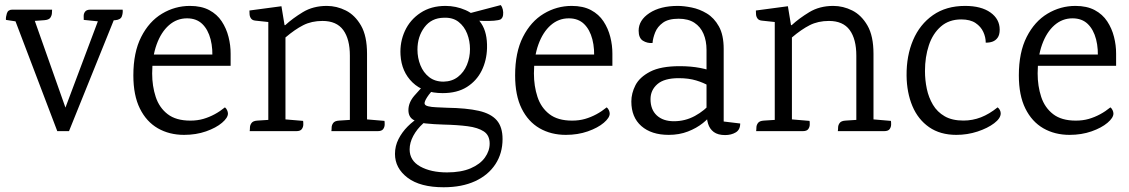

<svg xmlns="http://www.w3.org/2000/svg" viewBox="-20 -528 4544 773"><path d="M105.2 -486.2 259.6 -49.2 215.8 -21.2 387.2 -477.2 452.8 -483.2 257.8 0H210.6L28.8 -477.9ZM29.6 -489.2H189.7Q189.7 -484.2 189 -474.7Q188.4 -465.3 182.6 -456.7Q176.8 -448.1 158.3 -446.7L120 -443.9L43.6 -441.9L3.9 -447.9Q2.9 -458.8 7.6 -474Q12.3 -489.2 29.6 -489.2ZM344.8 -489.2H473.8Q475.4 -476.1 470.6 -462.4Q465.9 -448.7 444.1 -446.7L427.3 -445.5L376.3 -441.9L317.2 -447.9Q317.2 -452.9 316.9 -463Q316.6 -473.1 322.6 -481.1Q328.5 -489.2 344.8 -489.2Z M744.7 -504.2Q790.8 -504.2 822.4 -487.3Q854.1 -470.4 872.7 -442Q891.4 -413.6 900 -379.6Q908.7 -345.6 908.5 -311.5V-263.2H559.4L558.3 -308.5H866.8L833.9 -280.1Q838.1 -330.3 827.9 -369.6Q817.7 -408.9 794.3 -431.6Q770.8 -454.2 732.9 -454.2Q691.8 -454.2 660.1 -426.4Q628.5 -398.6 610.5 -348.7Q592.6 -298.9 592.6 -232.4Q592.6 -181.4 606.9 -138Q621.1 -94.6 654.9 -68.5Q688.6 -42.4 746.1 -42.4Q774.5 -42.4 798.3 -49.2Q822.1 -56.1 844 -67.9Q865.9 -79.7 885.6 -95.8Q891.2 -91.4 894.4 -84.2Q897.7 -77 897.7 -70.8Q897.7 -53.9 873.8 -33.6Q849.9 -13.3 809.5 0.9Q769.2 15 721 15Q661.7 15 615.5 -11.5Q569.4 -38.1 543.2 -91Q516.9 -143.9 516.9 -224.5Q516.9 -317.3 548.5 -379.4Q580.1 -441.6 632.2 -472.9Q684.4 -504.2 744.7 -504.2Z M1457.7 -47.3 1527.9 -41.3Q1528.9 -36.3 1528.7 -26.2Q1528.5 -16.2 1522.6 -8.1Q1516.6 0 1500.3 0H1314.1Q1315.1 -5 1315.2 -14.6Q1315.3 -24.2 1321.5 -32.8Q1327.7 -41.5 1345.4 -42.5L1388.6 -45.3V-303.9Q1388.6 -370.5 1361.9 -407.1Q1335.1 -443.7 1278.3 -443.7Q1234.7 -443.7 1200.9 -426.6Q1167.1 -409.4 1129.3 -377.2V-47.3L1200.3 -41.3Q1201.3 -36.3 1201.1 -26.2Q1200.9 -16.2 1194.9 -8.1Q1189 0 1172.7 0H985.2Q986.2 -5 986.3 -14.6Q986.4 -24.2 992.7 -32.8Q998.9 -41.5 1016.6 -42.5L1060.2 -45.3V-439.4L1007.8 -445Q995.9 -446.2 990.7 -453.6Q985.4 -460.9 984.8 -470.3Q984.2 -479.7 984.2 -485.7L1113.1 -502.9L1125.6 -426.9H1128.6Q1157.6 -453.7 1199.1 -479Q1240.7 -504.2 1295.8 -504.2Q1335.5 -504.2 1372.4 -485.7Q1409.2 -467.2 1433.5 -425.1Q1457.7 -383.1 1457.7 -311.6Z M1940.8 -334.2Q1939.4 -284.3 1919.1 -243.4Q1898.8 -202.5 1859.8 -177.8Q1820.7 -153.1 1762.2 -153.1Q1685.3 -153.1 1640.9 -196Q1596.5 -238.9 1592.5 -306.7Q1589.4 -358.3 1610.1 -403.4Q1630.8 -448.5 1673 -476.3Q1715.1 -504.2 1773.7 -504.2Q1815.8 -504.2 1854.6 -487.2Q1893.4 -470.2 1917.9 -433.2Q1942.4 -396.3 1940.8 -334.2ZM1765.7 -199.3Q1800 -200 1823.8 -218.6Q1847.6 -237.1 1859.9 -266.9Q1872.2 -296.8 1872.2 -330.4Q1872.2 -363.1 1860.8 -392.4Q1849.4 -421.7 1826.1 -440Q1802.8 -458.2 1766.7 -456.6Q1716.9 -455.8 1688.8 -418.2Q1660.7 -380.6 1660.7 -328.4Q1660.7 -294.9 1672.6 -265.3Q1684.5 -235.7 1707.8 -217.5Q1731.1 -199.3 1765.7 -199.3ZM1699.8 -197.1 1738.3 -181.6Q1711.6 -155.5 1699.8 -136.9Q1687.9 -118.3 1689.5 -110.3Q1691 -103.3 1704 -100.1Q1717 -96.8 1737 -96.1Q1756.9 -95.4 1779.6 -94.2Q1858.6 -93 1907.6 -81.8Q1956.7 -70.6 1980 -43.7Q2003.3 -16.8 2003.3 31.8Q2003.3 89.1 1974.6 133Q1945.9 176.9 1892.9 201.4Q1839.8 225.9 1766.1 225.9Q1671.6 225.9 1620.9 187.5Q1570.2 149.1 1570.2 91.7Q1570.2 60.1 1584.3 32.1Q1598.5 4.2 1621.3 -18.8Q1644.2 -41.8 1671.5 -57.8Q1698.8 -73.8 1726.2 -80.8L1737.3 -63.2Q1708.1 -53.1 1683.5 -30.9Q1658.9 -8.7 1644 18.8Q1629.2 46.4 1629.2 73.4Q1629.2 118.6 1672 142.4Q1714.9 166.1 1779.9 166.1Q1836.5 166.1 1874.9 149.6Q1913.2 133.1 1932.3 106.3Q1951.4 79.5 1951.4 50.2Q1951.4 16.6 1927.8 1.1Q1904.2 -14.4 1862.7 -19.8Q1821.2 -25.2 1767 -26.4Q1726.2 -27.6 1693.9 -31Q1661.6 -34.4 1642.9 -46.4Q1624.3 -58.4 1624.3 -84.7Q1624.3 -114.4 1647.3 -141.8Q1670.4 -169.2 1699.8 -197.1ZM1851 -469.5 1995.9 -507.5Q2001.9 -500.5 2004.4 -489.4Q2006.9 -478.4 2005.4 -467.3Q2003.9 -456.2 1995.9 -450.2Q1987.9 -446.2 1969 -444.7Q1950.1 -443.2 1928.9 -443.7Q1907.6 -444.2 1891.8 -445.2Q1876 -446.2 1873 -445.2Z M2281.7 -504.2Q2327.8 -504.2 2359.4 -487.3Q2391.1 -470.4 2409.7 -442Q2428.4 -413.6 2437 -379.6Q2445.7 -345.6 2445.5 -311.5V-263.2H2096.4L2095.3 -308.5H2403.8L2370.9 -280.1Q2375.1 -330.3 2364.9 -369.6Q2354.7 -408.9 2331.3 -431.6Q2307.8 -454.2 2269.9 -454.2Q2228.8 -454.2 2197.1 -426.4Q2165.5 -398.6 2147.5 -348.7Q2129.6 -298.9 2129.6 -232.4Q2129.6 -181.4 2143.9 -138Q2158.1 -94.6 2191.9 -68.5Q2225.6 -42.4 2283.1 -42.4Q2311.5 -42.4 2335.3 -49.2Q2359.1 -56.1 2381 -67.9Q2402.9 -79.7 2422.6 -95.8Q2428.2 -91.4 2431.4 -84.2Q2434.7 -77 2434.7 -70.8Q2434.7 -53.9 2410.8 -33.6Q2386.9 -13.3 2346.5 0.9Q2306.2 15 2258 15Q2198.7 15 2152.5 -11.5Q2106.4 -38.1 2080.2 -91Q2053.9 -143.9 2053.9 -224.5Q2053.9 -317.3 2085.5 -379.4Q2117.1 -441.6 2169.2 -472.9Q2221.4 -504.2 2281.7 -504.2Z M2708.9 -504.2Q2733 -504.2 2764.7 -497.8Q2796.3 -491.5 2825.7 -473.8Q2855.1 -456.1 2874.3 -421.7Q2893.6 -387.2 2893.6 -331.1V-38.8L2960.1 -30.8Q2960.1 -5.8 2942.2 5Q2924.2 15.8 2899.3 15.8Q2870.3 15.8 2853.6 3.4Q2837 -9.1 2830.7 -30Q2824.5 -50.9 2824.5 -76.7V-327.2Q2824.5 -363.4 2812.4 -391.8Q2800.3 -420.2 2775.6 -436.4Q2750.8 -452.6 2712.2 -452.6Q2671 -452.6 2649 -436.6Q2626.9 -420.6 2617.8 -397.7Q2608.7 -374.8 2607.1 -354.9Q2585.7 -353.3 2568.4 -364.1Q2551.2 -375 2551.2 -404.5Q2551.2 -446.7 2594.8 -475.5Q2638.4 -504.2 2708.9 -504.2ZM2716.4 -261.6Q2761.1 -261.6 2798.6 -254.5Q2836.2 -247.4 2860.3 -235.1L2861.5 -158.3Q2853.6 -170.1 2833.4 -182.5Q2813.2 -194.9 2782.8 -204.1Q2752.4 -213.3 2712.7 -213.3Q2654.2 -213.3 2626.6 -189.2Q2599 -165.1 2599 -128.8Q2599 -86.8 2624.2 -63.4Q2649.5 -39.9 2693.2 -39.9Q2738.4 -39.9 2777.7 -61.2Q2816.9 -82.6 2844.6 -115.6L2849.6 -74.5Q2835.6 -53.1 2810 -32.6Q2784.3 -12 2749.4 1.5Q2714.5 15 2672.3 15Q2602.7 15 2562.2 -20.4Q2521.8 -55.8 2521.8 -119.3Q2521.8 -152.4 2538.3 -184.8Q2554.9 -217.2 2597.4 -239.4Q2640 -261.6 2716.4 -261.6Z M3496.7 -47.3 3566.9 -41.3Q3567.9 -36.3 3567.7 -26.2Q3567.5 -16.2 3561.6 -8.1Q3555.6 0 3539.3 0H3353.1Q3354.1 -5 3354.2 -14.6Q3354.3 -24.2 3360.5 -32.8Q3366.7 -41.5 3384.4 -42.5L3427.6 -45.3V-303.9Q3427.6 -370.5 3400.9 -407.1Q3374.1 -443.7 3317.3 -443.7Q3273.7 -443.7 3239.9 -426.6Q3206.1 -409.4 3168.3 -377.2V-47.3L3239.3 -41.3Q3240.3 -36.3 3240.1 -26.2Q3239.9 -16.2 3233.9 -8.1Q3228 0 3211.7 0H3024.2Q3025.2 -5 3025.3 -14.6Q3025.4 -24.2 3031.7 -32.8Q3037.9 -41.5 3055.6 -42.5L3099.2 -45.3V-439.4L3046.8 -445Q3034.9 -446.2 3029.7 -453.6Q3024.4 -460.9 3023.8 -470.3Q3023.2 -479.7 3023.2 -485.7L3152.1 -502.9L3164.6 -426.9H3167.6Q3196.6 -453.7 3238.1 -479Q3279.7 -504.2 3334.8 -504.2Q3374.5 -504.2 3411.4 -485.7Q3448.2 -467.2 3472.5 -425.1Q3496.7 -383.1 3496.7 -311.6Z M3865.5 -504.2Q3930.2 -504.2 3967.5 -477.8Q4004.8 -451.3 4004.8 -408.6Q4004.8 -387.8 3996.6 -376.4Q3988.5 -364.9 3975.9 -360.4Q3963.3 -355.9 3948.6 -356.3Q3948.6 -378.1 3938.8 -399.5Q3929.1 -420.8 3907.6 -435.3Q3886.1 -449.8 3849.9 -449.8Q3800.7 -449.8 3768 -421.3Q3735.3 -392.8 3719.7 -345.8Q3704 -298.8 3704 -242Q3704 -205.4 3711.4 -170.3Q3718.8 -135.3 3736.1 -106.2Q3753.4 -77.1 3783.3 -59.9Q3813.1 -42.6 3858.9 -42.6Q3895.5 -42.6 3929.4 -55.7Q3963.2 -68.9 3996.4 -95.8Q4002.6 -91.2 4005.7 -84.6Q4008.9 -78 4008.9 -71.6Q4008.9 -51.8 3982.6 -31.8Q3956.3 -11.9 3915.5 1.6Q3874.6 15 3830.1 15Q3765.4 15 3720.7 -16Q3676.1 -47 3653.4 -100.9Q3630.7 -154.9 3629.9 -223.6Q3629.2 -303.5 3656.2 -366.8Q3683.3 -430.1 3736.2 -467.1Q3789.2 -504.2 3865.5 -504.2Z M4309.7 -504.2Q4355.8 -504.2 4387.4 -487.3Q4419.1 -470.4 4437.7 -442Q4456.4 -413.6 4465 -379.6Q4473.7 -345.6 4473.5 -311.5V-263.2H4124.4L4123.3 -308.5H4431.8L4398.9 -280.1Q4403.1 -330.3 4392.9 -369.6Q4382.7 -408.9 4359.3 -431.6Q4335.8 -454.2 4297.9 -454.2Q4256.8 -454.2 4225.1 -426.4Q4193.5 -398.6 4175.5 -348.7Q4157.6 -298.9 4157.6 -232.4Q4157.6 -181.4 4171.9 -138Q4186.1 -94.6 4219.9 -68.5Q4253.6 -42.4 4311.1 -42.4Q4339.5 -42.4 4363.3 -49.2Q4387.1 -56.1 4409 -67.9Q4430.9 -79.7 4450.6 -95.8Q4456.2 -91.4 4459.4 -84.2Q4462.7 -77 4462.7 -70.8Q4462.7 -53.9 4438.8 -33.6Q4414.9 -13.3 4374.5 0.9Q4334.2 15 4286 15Q4226.7 15 4180.5 -11.5Q4134.4 -38.1 4108.2 -91Q4081.9 -143.9 4081.9 -224.5Q4081.9 -317.3 4113.5 -379.4Q4145.1 -441.6 4197.2 -472.9Q4249.4 -504.2 4309.7 -504.2Z"/></svg>

Font: Karma Variable Light
Style: Regular
Weight: 300
Designer: Joana Correia
Foundry: Indian Type Foundry
Version: Version 3.000